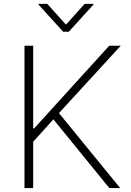

<svg xmlns="http://www.w3.org/2000/svg" viewBox="-20 -961 668 981"><path d="M105.1 0H149.5V-236.9L252.8 -351.2L538.7 0H594.1L281.2 -383.2L596.9 -727.3H538L154.5 -305H149.5V-727.3H105.1ZM221.6 -941.1H176.8V-937.5L302.6 -799H331.7L457.4 -937.5V-941.1H412.6L317.1 -835.2Z"/></svg>

Font: Karasuma Gothic
Style: Thin
Weight: 200
Designer: Rasmus Andersson / Ryoko Ishizuka
Foundry: rsms
Version: Version 1.00